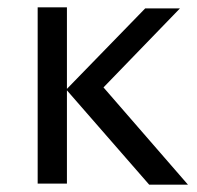

<svg xmlns="http://www.w3.org/2000/svg" viewBox="-20 -502 538 525"><path d="M83 0V-482H163V-259L377 -479H472L263 -263L494 3H388L163 -255V0Z"/></svg>

Font: Cantarell
Style: Regular
Weight: 400
Designer: Dave Crossland, Nikolaus Waxweiler, Florian Fecher, Jacques Le Bailly, Eben Sorkin, Alexei Vanyashin, Alexios Zavras, Em
Version: Version 0.303